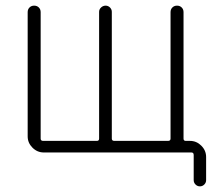

<svg xmlns="http://www.w3.org/2000/svg" viewBox="-20 -540 788 680"><path d="M135 0Q112 0 95 -17Q78 -34 78 -57V-497Q78 -507 84.5 -513.5Q91 -520 101 -520Q111 -520 117.5 -513.5Q124 -507 124 -497V-49Q124 -41 133 -41H323Q331 -41 331 -49V-498Q331 -507 338 -513.5Q345 -520 354 -520Q363 -520 369.5 -513.5Q376 -507 376 -498V-49Q376 -41 385 -41H575Q584 -41 584 -49V-497Q584 -507 590.5 -513.5Q597 -520 607 -520Q617 -520 623.5 -513.5Q630 -507 630 -497V-49Q630 -41 638 -41H653Q676 -41 693 -24Q710 -7 710 16V98Q710 107 703.5 113.5Q697 120 688 120Q679 120 672.5 113.5Q666 107 666 98V9Q666 0 658 0Z"/></svg>

Font: Rounded Mplus 1c Light
Style: Regular
Weight: 300
Version: Version 1.059.20150529